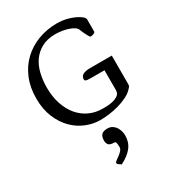

<svg xmlns="http://www.w3.org/2000/svg" viewBox="-236 -793 1118 1251"><g transform="rotate(-30 323.0 -168.0)"><path d="M35 -314Q35 -397 62.5 -463Q90 -529 139 -575.5Q188 -622 254 -647Q320 -672 398 -672Q431 -672 463 -664.5Q495 -657 520.5 -645.5Q546 -634 562.5 -621Q579 -608 580 -596V-504Q580 -500 575.5 -496.5Q571 -493 565.5 -491Q560 -489 554 -488Q548 -487 545 -487Q540 -487 533.5 -498.5Q527 -510 520 -524Q512 -540 504 -561Q500 -573 485 -583Q470 -593 448.5 -600.5Q427 -608 401.5 -612Q376 -616 352 -616Q291 -616 248.5 -593Q206 -570 179.5 -532Q153 -494 141.5 -444Q130 -394 130 -341Q130 -273 148.5 -217.5Q167 -162 199.5 -123Q232 -84 277.5 -62.5Q323 -41 377 -41Q387 -41 409 -41.5Q431 -42 454 -47.5Q477 -53 494.5 -65.5Q512 -78 512 -103V-252H409Q381 -252 373 -256Q365 -260 365 -265Q365 -291 384.5 -301Q404 -311 437 -311H601V-97Q601 -92 599.5 -85Q598 -78 590 -71Q570 -47 537.5 -30.5Q505 -14 468 -3.5Q431 7 394 11.5Q357 16 327 16Q275 16 222.5 -5Q170 -26 128.5 -67.5Q87 -109 61 -171Q35 -233 35 -314ZM337 86Q361 86 376.5 97Q392 108 401 123.5Q410 139 413.5 155.5Q417 172 417 183Q417 234 388 271Q359 308 302 336H301V334Q294 330 289 326Q283 323 279.5 318.5Q276 314 276 309Q276 304 287 296Q298 288 311.5 278Q325 268 336 256Q347 244 347 230Q347 210 344 199Q341 188 334 188Q299 188 289.5 175Q280 162 280 144Q280 113 294 99.5Q308 86 337 86Z"/></g></svg>

Font: Asar
Style: Regular
Weight: 400
Designer: Eben Sorkin
Foundry: Eben Sorkin, Pria Ravichandran
Version: Version 1.003; ttfautohint (v1.3) -l 8 -r 50 -G 0 -x 0 -H 45